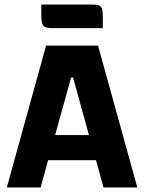

<svg xmlns="http://www.w3.org/2000/svg" viewBox="-20 -826 635 846"><path d="M403 -120H192L159 0H10L183 -625H412L585 0H436ZM372 -231 302 -484H293L223 -231ZM162 -757V-806H385Q407 -806 417 -801.5Q427 -797 430 -786Q433 -775 433 -752V-702H211Q179 -702 170.5 -713Q162 -724 162 -757Z"/></svg>

Font: Changa SemiBold
Style: Regular
Weight: 600
Designer: Eduardo Rodriguez Tunni
Foundry: Eduardo Rodriguez Tunni
Version: Version 2.002; ttfautohint (v1.5) -l 8 -r 50 -G 150 -x 14 -H